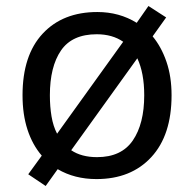

<svg xmlns="http://www.w3.org/2000/svg" viewBox="-20 -586 645 639"><path d="M551 -269Q551 -136 483.5 -63Q416 10 301 10Q228 10 172 -23L132 33L74 -6L119 -68Q88 -104 71.5 -154.5Q55 -205 55 -269Q55 -402 122 -474Q189 -546 304 -546Q377 -546 435 -510L474 -566L533 -528L488 -465Q517 -430 534 -380.5Q551 -331 551 -269ZM146 -269Q146 -231 151.5 -198.5Q157 -166 170 -141L390 -447Q354 -472 302 -472Q220 -472 183 -418Q146 -364 146 -269ZM460 -269Q460 -343 437 -392L217 -86Q251 -63 303 -63Q384 -63 422 -118.5Q460 -174 460 -269Z"/></svg>

Font: Noto Sans Tifinagh Ghat
Style: Regular
Weight: 400
Designer: JamraPatel
Foundry: JamraPatel LLC
Version: Version 2.006; ttfautohint (v1.8.4.7-5d5b)